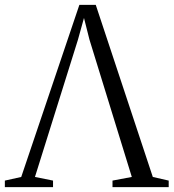

<svg xmlns="http://www.w3.org/2000/svg" viewBox="-36 -771 715 791"><path d="M-16 0V-27L51.5 -42L291 -751H358.5L593.5 -42L659 -27V0H427.5V-27L507 -42L332.5 -608L310 -697L285 -607L108 -42L182.5 -27V0Z"/></svg>

Font: Merriweather 96pt Light
Style: Regular
Weight: 300
Version: Version 2.100